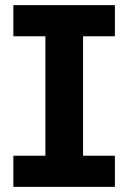

<svg xmlns="http://www.w3.org/2000/svg" viewBox="-20 -727 499 747"><path d="M31.9 -707H427V-585.8H31.9ZM31.9 -121.2H427V0H31.9ZM303.1 0H156.6V-707H303.1Z"/></svg>

Font: Pretendard GOV Variable
Style: Regular
Weight: 400
Designer: Base glyphs from Inter by Rasmus Andersson; Hangul glyphs from Noto Sans CJK(Source Han Sans) by Jang Soo-young and Kang
Foundry: Kil Hyung-jin
Version: Version 1.307;Glyphs 3.2 (3192)